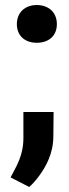

<svg xmlns="http://www.w3.org/2000/svg" viewBox="-20 -565 274 763"><path d="M22 140 96 178C110 166 122 152 134 136C164 96 192 43 192 -24L193 -120H73V-17C73 53 46 94 22 140ZM47 -469C47 -423 79 -395 126 -395C173 -395 206 -422 206 -469C206 -516 173 -545 126 -545C79 -545 47 -515 47 -469Z"/></svg>

Font: Asimov Pro
Style: Bd
Weight: 700
Designer: Google
Version: Version 2.000980; 2014